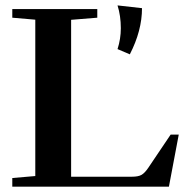

<svg xmlns="http://www.w3.org/2000/svg" viewBox="-20 -697 721 717"><path d="M418.9 -513.7Q431.2 -551.8 431.2 -591.8Q431.2 -637.7 418.9 -676.8L510.3 -666.5Q510.3 -582.5 464.8 -494.1ZM25.9 0V-32.2L111.8 -39.6V-623.5L25.9 -630.9V-663.1H343.3V-630.9L245.6 -623V-37.1H473.1Q496.1 -37.1 508.3 -43.9Q520.5 -50.8 533.7 -70.3L617.2 -194.3H647.5L610.8 0Z"/></svg>

Font: Elstob 10pt SemiBold
Style: Regular
Weight: 600
Designer: Peter S. Baker
Version: Version 1.015